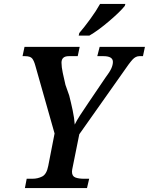

<svg xmlns="http://www.w3.org/2000/svg" viewBox="-20 -951 753 971"><path d="M106 0H420L431 -47H404Q378 -47 361 -53.5Q344 -60 344 -83Q344 -91 349 -113L381 -272L602 -585Q634 -632 650 -649.5Q666 -667 685 -667H703L713 -714H484L472 -667H503Q551 -667 551 -638Q551 -623 543 -605Q535 -587 513 -558L429 -434Q403 -396 385 -368Q367 -340 358 -321Q356 -353 347.5 -393Q339 -433 330 -468L311 -522Q304 -551 297.5 -582Q291 -613 291 -634Q291 -667 328 -667H373L383 -714H104L94 -667H106Q133 -667 142.5 -655.5Q152 -644 159 -618L256 -276L224 -112Q216 -70 193.5 -58.5Q171 -47 144 -47H115ZM378 -771H432Q477 -797 533 -845Q589 -893 611 -921L614 -931H486Q466 -895 436 -854Q406 -813 381 -784Z"/></svg>

Font: Noto Serif SemiCondensed Semi
Style: Italic
Weight: 600
Width: 4
Italic angle: -12°
Designer: Monotype Design Team
Foundry: Monotype Imaging Inc.
Version: Version 1.901